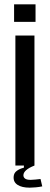

<svg xmlns="http://www.w3.org/2000/svg" viewBox="-20 -764 231 886"><path d="M51 0V-600H139V0ZM45 -663V-744H144V-663ZM43 51Q44 34 58 24Q72 14 90 10L91 -12H133L139 0Q88 20 88 45Q88 54 95.5 60Q103 66 122 66Q131 66 144.5 64.5Q158 63 167 62L175 96Q162 99 145 100.5Q128 102 117 102Q81 102 61 89Q41 76 43 51Z"/></svg>

Font: Big Shoulders Text Medium
Style: Regular
Weight: 500
Designer: Patric King
Foundry: XO Type Co
Version: Version 1.000; ttfautohint (v1.8.2)